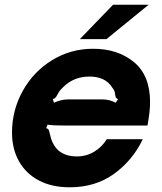

<svg xmlns="http://www.w3.org/2000/svg" viewBox="-20 -783 688 815"><path d="M31 -220Q31 -315 76.5 -397Q122 -479 201 -527.5Q280 -576 375 -576Q480 -576 548.5 -519.5Q617 -463 617 -350Q617 -318 611 -280L606 -250H262Q200 -250 182 -254L176 -239Q184 -237 186.5 -232Q189 -227 192 -213Q197 -191 202 -181Q229 -119 306 -119Q347 -119 380.5 -139.5Q414 -160 433 -192H586Q543 -102 464 -45Q385 12 276 12Q200 12 145 -17Q90 -46 60.5 -98.5Q31 -151 31 -220ZM209 -347Q241 -361 267 -361H416Q444 -361 471 -347L481 -362Q474 -365 472 -369Q470 -373 469 -381Q469 -383 467 -392Q465 -401 456 -412Q427 -458 360 -458Q292 -458 247 -412Q234 -400 229 -390.5Q224 -381 223 -380Q219 -372 215.5 -368.5Q212 -365 204 -362ZM432 -617H319L460 -763H611Z"/></svg>

Font: Open Sauce Sans ExBold Italic
Style: Regular
Weight: 800
Italic angle: -10°
Designer: Alfredo Marco Pradil
Foundry: Creative Sauce Fz LLC
Version: Version 1.477